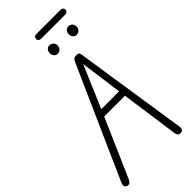

<svg xmlns="http://www.w3.org/2000/svg" viewBox="-401 -1418 1496 1496"><g transform="rotate(-45 347.5 -669.5)"><path d="M27 -1.5Q12 -5.5 6.2 -18.8Q0.5 -32 11.5 -56L420 -974Q427.5 -991 437.2 -997.5Q447 -1004 464 -1004Q482.5 -1004 488.8 -996.2Q495 -988.5 497 -973L638.5 -43.5Q641.5 -24.5 636 -13Q630.5 -1.5 613 0Q592.5 1.5 585.2 -8.5Q578 -18.5 575.5 -36.5L508.5 -512H279.5L71 -35Q63 -17.5 52.5 -7.8Q42 2 27 -1.5ZM304 -568.5H500.5L475.5 -752L453 -917L382.5 -752ZM579 -1113.5Q560.5 -1113.5 548.8 -1127Q537 -1140.5 537 -1160.5Q537 -1178.5 548.5 -1192.5Q560 -1206.5 579 -1206.5Q597.5 -1206.5 610.5 -1193.8Q623.5 -1181 623.5 -1160.5Q623.5 -1141 610.8 -1127.2Q598 -1113.5 579 -1113.5ZM369.5 -1113.5Q351.5 -1113.5 339.8 -1127Q328 -1140.5 328 -1160.5Q328 -1178.5 339.5 -1192.5Q351 -1206.5 369.5 -1206.5Q388.5 -1206.5 401.5 -1193.8Q414.5 -1181 414.5 -1160.5Q414.5 -1141 401.8 -1127.2Q389 -1113.5 369.5 -1113.5ZM364 -1288Q345.5 -1288 338.2 -1295.8Q331 -1303.5 331 -1314.5Q331 -1325.5 338.2 -1333Q345.5 -1340.5 364 -1340.5H622.5Q640.5 -1340.5 648 -1333Q655.5 -1325.5 655.5 -1314.5Q655.5 -1304 647.8 -1296Q640 -1288 622.5 -1288Z"/></g></svg>

Font: Edu NSW ACT Hand Pre
Style: Regular
Weight: 400
Designer: Tina and Corey Anderson, Eben Sorkin, Mirko Velimirovic
Foundry: Sorkin Type Co.
Version: Version 2.000